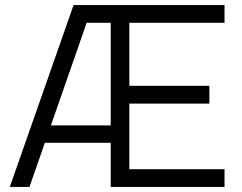

<svg xmlns="http://www.w3.org/2000/svg" viewBox="-20 -740 959 760"><path d="M418.3 0H868.7V-70.3H492V-330H808.7V-400.3H492V-649.7H868.7V-720H418.3ZM441.3 -720H271.3L18.8 0H96.7L333.8 -680.8L299.3 -649.7H441.3ZM130.7 -174.7H472.7V-243.7H130.7Z"/></svg>

Font: Vela Sans GX ExtLt
Style: Regular
Weight: 200
Designer: Principal design: Mikhail Sharanda - project Manrope.
Design modification: Ravid Balaliev
Foundry: Mikhail Sharanda
Version: Version 1.001